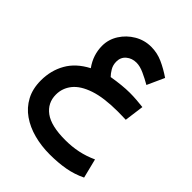

<svg xmlns="http://www.w3.org/2000/svg" viewBox="-239 -660 1117 1117"><g transform="rotate(45 319.0 -101.5)"><path d="M481.4 -354.5Q448.7 -373.5 413.3 -389.6Q377.9 -405.8 349.1 -405.8Q312.5 -405.8 286.9 -384.3Q261.2 -362.8 261.2 -327.1Q261.2 -298.8 274.4 -276.6Q287.6 -254.4 301.8 -240.2Q342.8 -247.1 378.9 -250.7Q415 -254.4 445.3 -254.4Q474.1 -254.4 501.7 -252.2Q529.3 -250 555.7 -247.1L539.6 -126.5Q523.9 -127 503.9 -127.4Q483.9 -127.9 474.1 -127.9Q358.4 -127.9 286.6 -103.5Q214.8 -79.1 181.6 -37.4Q148.4 4.4 148.4 57.1Q148.4 125.5 202.9 165.8Q257.3 206.1 374 206.1Q428.7 206.1 478 195.8Q527.3 185.5 576.2 163.1L606 282.7Q552.7 308.6 495.4 318.8Q438 329.1 368.7 329.1Q299.8 329.1 238.3 312.7Q176.8 296.4 129.6 263.4Q82.5 230.5 55.4 179.9Q28.3 129.4 28.3 60.5Q28.3 -21 65.7 -86.9Q103 -152.8 183.6 -194.8Q160.2 -227.5 148.9 -262.2Q137.7 -296.9 137.7 -333.5Q137.7 -386.2 166.5 -431.4Q195.3 -476.6 242.4 -504.2Q289.6 -531.7 344.2 -531.7Q394 -531.7 439.2 -511.5Q484.4 -491.2 529.3 -460.4Z"/></g></svg>

Font: Vazir FD-WOL
Style: Bold-FD-WOL
Weight: 700
Designer: Saber Rastikerdar
Foundry: Saber Rastikerdar
Version: Version 30.1.0